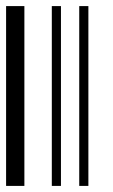

<svg xmlns="http://www.w3.org/2000/svg" viewBox="-20 -610 370 630"><path d="M0 0V-590H60V0ZM150 0V-590H180V0ZM240 0V-590H270V0Z"/></svg>

Font: Libre Barcode 128
Style: Regular
Weight: 400
Version: Version 1.005; ttfautohint (v1.8.3)